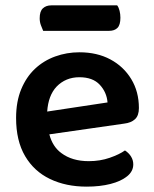

<svg xmlns="http://www.w3.org/2000/svg" viewBox="-20 -682 573 716"><path d="M164 -181Q176 -135 209 -111Q249 -81 311 -81Q353 -81 389 -93.5Q425 -106 446 -121Q460 -112 468.5 -98.5Q477 -85 477 -69Q477 -43 454 -24.5Q431 -6 392 4Q353 14 303 14Q226 14 166.5 -14.5Q107 -43 73.5 -100Q40 -157 40 -242Q40 -303 59 -349Q78 -395 110.5 -425.5Q143 -456 186 -471.5Q229 -487 276 -487Q342 -487 391.5 -460.5Q441 -434 469.5 -387Q498 -340 498 -279Q498 -251 483.5 -237.5Q469 -224 443 -221ZM381 -300Q378 -338 352 -366Q326 -394 276 -394Q225 -394 191 -359Q160 -326 156 -266ZM387 -567H141Q137 -576 132.5 -588Q128 -600 128 -614Q128 -640 140 -651Q152 -662 171 -662H417Q423 -654 426 -641.5Q429 -629 429 -616Q429 -589 418 -578Q407 -567 387 -567Z"/></svg>

Font: Baloo Bhaijaan 2 SemiBold
Style: Regular
Weight: 600
Designer: Sanskriti Dholi, Noopur Datye and Ek Type
Foundry: Ek Type
Version: Version 1.700